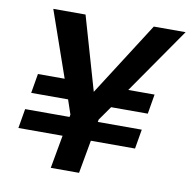

<svg xmlns="http://www.w3.org/2000/svg" viewBox="-79 -778 850 856"><g transform="rotate(10 346.5 -350.0)"><path d="M206 0 233 -150H33L48 -238H249L251 -249L229 -314H62L77 -402H198L94 -700H240L336 -367L549 -700H693L486 -402H605L590 -313H424L379 -249L377 -238H576L561 -150H361L334 0Z"/></g></svg>

Font: Rethink Sans
Style: Bold Italic
Weight: 700
Italic angle: -10°
Designer: The Rethink Sans project authors (Hans Thiessen). DM Sans designed by Colophon Foundry.
Foundry: Rethink Communications LLC
Version: Version 1.001